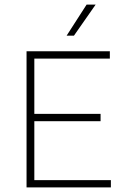

<svg xmlns="http://www.w3.org/2000/svg" viewBox="-20 -819 540 839"><path d="M96 0V-595H460V-563H130V-32H464.5V0ZM120 -289.5V-321.5H419.5V-289.5ZM271 -663 358.5 -799H398L303 -663Z"/></svg>

Font: Encode Sans SC Thin
Style: Regular
Weight: 250
Designer: Multiple Designers
Foundry: Impallari Type
Version: Version 3.002